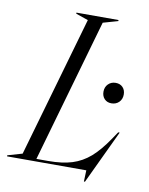

<svg xmlns="http://www.w3.org/2000/svg" viewBox="-138 -775 692 890"><g transform="rotate(10 208.5 -329.5)"><path d="M-52 -5 17 -25 207 -687 149 -707V-712H347V-707L277 -687L84 -12H139Q206 -12 252 -26.5Q298 -41 335.5 -73.5Q373 -106 413 -165L436 -199H443L324 53H319L321 0H-52ZM336 -373Q336 -395 350 -409Q364 -423 385 -423Q406 -423 418.5 -410Q431 -397 431 -376Q431 -354 417 -340Q403 -326 381 -326Q361 -326 348.5 -339Q336 -352 336 -373Z"/></g></svg>

Font: Nyght Serif Light Italic
Style: Regular
Weight: 300
Italic angle: -16°
Designer: Maksym Kobuzan
Version: Version 0.410